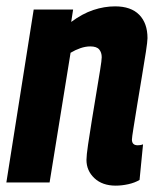

<svg xmlns="http://www.w3.org/2000/svg" viewBox="-26 -574 498 604"><path d="M80 -544H204L198 -505Q233 -531 267.5 -542.5Q302 -554 336 -554Q386 -554 412 -527.5Q438 -501 438 -454Q438 -444 433 -411Q428 -378 420.5 -334Q413 -290 406 -246.5Q399 -203 394 -172Q389 -141 389 -135Q389 -117 407 -117Q410 -117 414.5 -117.5Q419 -118 424 -120L413 -8Q398 1 377.5 5.5Q357 10 338 10Q296 10 271 -13.5Q246 -37 246 -71Q246 -85 251 -119Q256 -153 263 -196Q270 -239 277 -281Q284 -323 289 -354Q294 -385 294 -394Q294 -409 286 -418.5Q278 -428 258 -428Q243 -428 227 -422.5Q211 -417 196 -408L130 0H-6Z"/></svg>

Font: Georama SemiCondensed
Style: Bold Italic
Weight: 700
Width: 4
Italic angle: -9°
Designer: Jean-Baptiste Levee
Foundry: Production Type
Version: Version 1.000